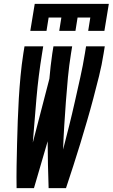

<svg xmlns="http://www.w3.org/2000/svg" viewBox="-20 -975 584 995"><path d="M66 0Q65 -58 66 -116Q67 -174 68.5 -232Q70 -290 72 -348Q74 -406 77.5 -464.5Q81 -523 86.5 -581.5Q92 -640 101 -698L107 -735H204L198 -698Q179 -582 169 -466.5Q159 -351 150 -236L236 -567Q239 -600 242.5 -632.5Q246 -665 251 -698L257 -735H354L348 -698Q338 -636 332 -573.5Q326 -511 321.5 -448.5Q317 -386 313 -324Q309 -262 307 -200Q323 -262 338.5 -324Q354 -386 368 -448.5Q382 -511 396 -573.5Q410 -636 420 -698L426 -735H523L517 -698Q508 -640 493.5 -581.5Q479 -523 463.5 -464.5Q448 -406 431 -348Q414 -290 396.5 -232Q379 -174 360 -116Q341 -58 322 0H232Q230 -61 228.5 -121.5Q227 -182 227 -243L156 0ZM137 -815 160 -955H544L521 -815H437L448 -884H382L371 -815H287L298 -884H232L221 -815Z"/></svg>

Font: Iosevka Term Curly Oblique
Style: Bold
Weight: 700
Italic angle: -9°
Designer: Belleve Invis
Foundry: Belleve Invis
Version: Version 32.3.0